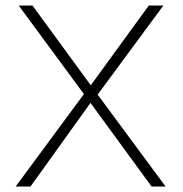

<svg xmlns="http://www.w3.org/2000/svg" viewBox="-20 -678 666 698"><path d="M582 0H531L309 -304L91 0H37L285 -336L48 -658H98L310 -368L521 -658H574L335 -334Z"/></svg>

Font: EauTest Light
Style: Regular
Weight: 300
Designer: Christian Thalmann (Catharsis Fonts)
Version: Version 0.001;PS 000.001;hotconv 1.0.88;makeotf.lib2.5.64775